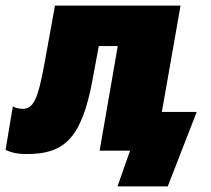

<svg xmlns="http://www.w3.org/2000/svg" viewBox="-53 -540 756 688"><path d="M42 12C171 12 238 -36 278 -251L301 -375H369L304 0H413L368 128H548L652 -139H527L594 -520H144L107 -316C83 -182 66 -150 28 -150C15 -150 0 -154 -7 -159L-33 -3C-10 8 12 12 42 12Z"/></svg>

Font: Fixel Display Black
Style: Italic
Weight: 900
Italic angle: -10°
Designer: AlfaBravo + MacPaw
Foundry: Kyrylo Tkachov, Marchela Mozhyna, Serhii Makarenko, Maria Weinstein, Zakhar Kryvoshyya
Version: Version 1.210;Glyphs 3.2 (3217)